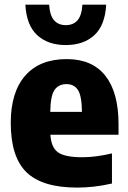

<svg xmlns="http://www.w3.org/2000/svg" viewBox="-20 -818 566 848"><path d="M320.5 10.5Q167 10.5 97.2 -57Q27.5 -124.5 27.5 -275.5Q27.5 -411 91.5 -484Q155.5 -557 274.5 -557Q387.5 -557 445.5 -483.2Q503.5 -409.5 503.5 -270V-223H202.5Q206 -167 236.2 -145.2Q266.5 -123.5 344 -123.5Q374.5 -123.5 407.8 -128Q441 -132.5 474.5 -140.5V-7.5Q432.5 2 395.5 6.2Q358.5 10.5 320.5 10.5ZM273.5 -446.5Q239 -446.5 221 -421Q203 -395.5 202 -324H342Q341 -395.5 324 -421Q307 -446.5 273.5 -446.5ZM270.5 -619Q192 -619 144.5 -662.5Q97 -706 92 -797.5H197Q200 -750 218.8 -728.5Q237.5 -707 270.5 -707Q304 -707 322.5 -728.5Q341 -750 344 -797.5H449Q444 -706 396.5 -662.5Q349 -619 270.5 -619Z"/></svg>

Font: Encode Sans Semi Condensed ExtraBold
Style: Regular
Weight: 800
Width: 4
Designer: Multiple Designers
Foundry: Impallari Type
Version: Version 3.000; ttfautohint (v1.8.3) -l 8 -r 50 -G 200 -x 14 